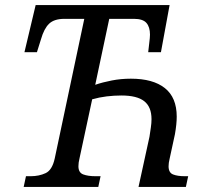

<svg xmlns="http://www.w3.org/2000/svg" viewBox="-20 -734 836 754"><path d="M73 0 82 -42H101Q133 -42 159 -54Q185 -66 195 -112L311 -660H233Q193 -660 173 -641Q153 -622 141 -580L125 -529H76L120 -714H646L612 -529H562L566 -564Q569 -587 569 -598Q569 -628 555 -644Q541 -660 506 -660H409L354 -401Q383 -411 419 -418Q455 -425 494 -425Q581 -425 627.5 -388Q674 -351 674 -276Q674 -247 667 -207L646 -110Q642 -94 642 -81Q642 -56 659.5 -49Q677 -42 706 -42H719L710 0H524L567 -197Q570 -217 572.5 -234Q575 -251 575 -266Q575 -314 546.5 -336.5Q518 -359 457 -359Q428 -359 399 -355.5Q370 -352 342 -344L292 -111Q288 -95 288 -81Q288 -56 307 -49Q326 -42 355 -42H375L366 0Z"/></svg>

Font: Noto Serif SemiCondensed
Style: Italic
Weight: 400
Width: 4
Italic angle: -12°
Designer: Monotype Design Team
Foundry: Monotype Imaging Inc.
Version: Version 2.013